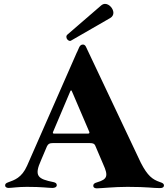

<svg xmlns="http://www.w3.org/2000/svg" viewBox="-20 -982 882 1009"><path d="M395.6 -732.2 384.6 -707.4H384.2L122.2 -110.8C94.1 -47.2 54.7 -35.5 23.4 -24.1C12.8 -20.2 6.7 -16.3 7.1 -7.8C6.7 2.1 16 5.3 24.9 5.7C44.4 5.3 73.9 0 121.4 0C204.5 0 226.9 5.3 256.4 5.7C267.8 5.3 278.1 1.4 278.4 -9.2C278.1 -18.5 272 -22.4 261.4 -24.9C179 -41.5 157.7 -56.1 196 -140.6L226.6 -212.7C233 -225.5 239.3 -230.1 257.8 -230.1H451C469.8 -230.1 475.5 -226.2 479.8 -218.4L522.7 -117.9C549.7 -58.6 545.1 -39.8 490.8 -24.1C473.7 -19.5 470.2 -13.5 470.2 -5.7C470.2 0.7 474.1 7.5 487.9 7.8C514.9 7.5 578.5 0 649.9 0C757.8 0 784.1 6.7 818.9 6.4C833.5 6.7 841.3 2.5 841.6 -7.8C841.3 -17 835.2 -20.2 819.6 -25.6C781.6 -38.7 755.7 -57.5 720.2 -126.4L477.6 -639.2L433.9 -731.5C430.4 -739.3 426.5 -747.9 415.5 -747.9C404.8 -747.9 399.1 -740.1 395.6 -732.2ZM259.2 -289.8 261.4 -294.7 345.2 -492.5 349.1 -501.8C352.3 -508.2 354.4 -508.9 357.2 -503.6L365.8 -484L366.5 -482.2L449.2 -289.1C451.3 -282.3 449.2 -280.2 441.8 -279.8H265.6C258.5 -279.8 255.7 -282 259.2 -289.8ZM328.8 -787.6C328.8 -777.7 338.1 -767 348 -767C350.1 -767 352.3 -767.8 354.4 -769.2L558.9 -887.1C570.7 -893.8 575.6 -903.8 576 -914.1C576 -936.8 554 -961.6 532 -961.6C524.9 -961.6 518.5 -958.8 512.1 -953.8L334.5 -800.4C330.3 -796.9 328.5 -792.3 328.8 -787.6Z"/></svg>

Font: Margiela Serif
Style: Bold
Weight: 700
Designer: Andreas Faust, Stefan Endress
Version: Version 1.002;FEAKit 1.0